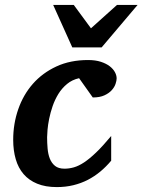

<svg xmlns="http://www.w3.org/2000/svg" viewBox="-20 -742 575 774"><path d="M450.2 -425.8Q450.2 -417 445.8 -403.8Q441.4 -390.6 430.4 -378.4Q419.4 -366.2 400.9 -357.7Q382.3 -349.1 354 -349.1L298.8 -426.8Q270.5 -420.4 250 -403.3Q229.5 -386.2 215.3 -363.3Q201.2 -340.3 192.1 -314Q183.1 -287.6 178.2 -263.2Q173.3 -238.8 171.6 -219Q169.9 -199.2 169.9 -189Q169.9 -166 171.9 -143.3Q173.8 -120.6 180.9 -102.5Q188 -84.5 201.9 -73.2Q215.8 -62 240.2 -62Q258.8 -62 277.8 -67.4Q296.9 -72.8 319.1 -87.4Q341.3 -102.1 367.9 -127.7Q394.5 -153.3 428.2 -193.8V-94.2Q407.7 -69.8 384.3 -50.3Q360.8 -30.8 333.7 -16.8Q306.6 -2.9 275.6 4.6Q244.6 12.2 209 12.2Q163.1 12.2 129.9 -1.5Q96.7 -15.1 75.2 -40Q53.7 -64.9 43.5 -100.1Q33.2 -135.3 33.2 -178.2Q33.2 -243.2 53.5 -301.5Q73.7 -359.9 112.5 -404.1Q151.4 -448.2 207.3 -474.1Q263.2 -500 335 -500Q364.7 -500 386.5 -492.9Q408.2 -485.8 422.4 -474.9Q436.5 -463.9 443.4 -450.9Q450.2 -438 450.2 -425.8ZM389.6 -550.8H271.5L194.3 -722.2H277.3L346.7 -627.9L451.7 -722.2H534.7Z"/></svg>

Font: Charis SIL Am
Style: Bold Italic
Weight: 700
Italic angle: -11°
Foundry: SIL International
Version: Version 5.000